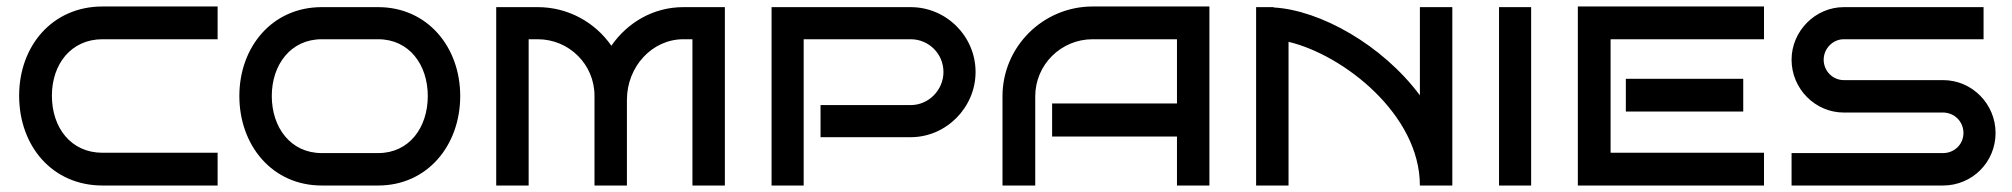

<svg xmlns="http://www.w3.org/2000/svg" viewBox="-20 -572 6205 592"><path d="M651 -101H296C199 -101 140 -178 140 -277C140 -374 199 -451 296 -451H651V-552H296C141 -552 39 -430 39 -277C39 -122 141 0 296 0H651Z M1399 -276C1399 -427 1298 -550 1146 -550H972C819 -550 718 -427 718 -276C718 -124 819 0 972 0H1146C1298 0 1399 -124 1399 -276ZM1299 -276C1299 -179 1242 -100 1146 -100H972C876 -100 818 -179 818 -276C818 -372 876 -451 972 -451H1146C1242 -451 1299 -372 1299 -276Z M1913 -264C1913 -367 1991 -451 2087 -451H2115V0H2215V-550H2087C1995 -550 1915 -503 1865 -431C1815 -503 1732 -550 1638 -550H1510V0H1610V-451H1638C1735 -451 1813 -373 1813 -277V0H1913Z M2988 -350C2988 -460 2898 -550 2788 -550H2359V0H2458V-451H2788C2844 -451 2889 -406 2889 -350C2889 -295 2844 -248 2788 -248H2510V-149H2788C2898 -149 2988 -241 2988 -350Z M3709 -552H3349C3196 -552 3071 -428 3071 -275V0H3172V-275C3172 -372 3251 -451 3349 -451H3609V-253H3224V-151H3609V0H3709Z M4458 0V-550H4358V-278C4242 -434 4050 -541 3907 -549V-550H3853V0H3953V-443C4122 -403 4358 -219 4358 0Z M4701 -550H4602V0H4701Z M5419 -101H4946V-451H5419V-552H4845V0H5419ZM5355 -329H4993V-228H5355Z M6133 -162C6133 -251 6061 -325 5971 -325H5665C5631 -325 5603 -353 5603 -388C5603 -422 5631 -451 5665 -451H6096V-550H5665C5577 -550 5504 -476 5504 -388C5504 -298 5577 -225 5665 -225H5971C6006 -225 6034 -197 6034 -162C6034 -127 6006 -100 5971 -100H5504V0H5971C6061 0 6133 -72 6133 -162Z"/></svg>

Font: Bruno Ace SC
Style: Regular
Weight: 400
Designer: Astigmatic (AOETI)
Foundry: Astigmatic (AOETI)
Version: Version 1.000